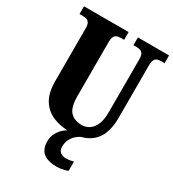

<svg xmlns="http://www.w3.org/2000/svg" viewBox="-223 -837 1084 1200"><g transform="rotate(30 319.0 -237.0)"><path d="M340 10Q271 10 217 -13Q163 -36 132.5 -86Q102 -136 102 -218V-599Q102 -625 95 -637.5Q88 -650 76 -654Q64 -658 49 -658H24V-714H346V-658H322Q308 -658 295.5 -654Q283 -650 276 -636.5Q269 -623 269 -595V-210Q269 -127 298.5 -95.5Q328 -64 382 -64Q411 -64 435.5 -80Q460 -96 474.5 -130Q489 -164 489 -216V-599Q489 -625 482 -637.5Q475 -650 463.5 -654Q452 -658 437 -658H413V-714H638V-658H613Q598 -658 586 -654Q574 -650 567 -636.5Q560 -623 560 -595V-214Q560 -147 538 -96.5Q516 -46 467.5 -18Q419 10 340 10ZM379 240Q312 240 279.5 213.5Q247 187 247 130Q247 99 261 72Q275 45 297.5 26Q320 7 345 0H422Q405 6 386.5 21.5Q368 37 356 60Q344 83 344 115Q344 141 360.5 153.5Q377 166 402 166Q413 166 426.5 164Q440 162 455 158V224Q446 229 431.5 232.5Q417 236 402.5 238Q388 240 379 240Z"/></g></svg>

Font: Noto Serif Khmer ExtraCondensed Black
Style: Regular
Weight: 900
Width: 2
Designer: Danh Hong and the Monotype Design Team
Foundry: Monotype Imaging Inc.
Version: Version 2.004